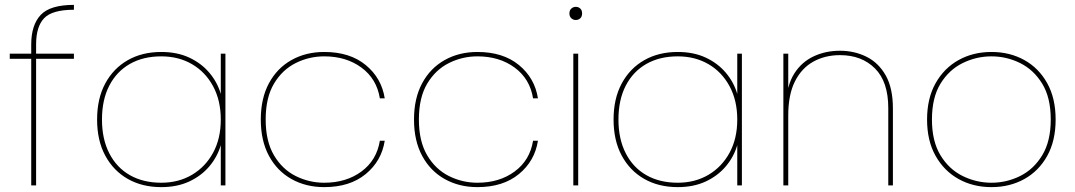

<svg xmlns="http://www.w3.org/2000/svg" viewBox="-20 -760 4407 787"><path d="M108 0V-578Q108 -657 146.5 -698.5Q185 -740 283 -740V-720Q194 -720 161 -685.5Q128 -651 128 -578V0ZM20 -519V-540H283V-519Z M378 -270Q378 -356 411.5 -418Q445 -480 504 -513.5Q563 -547 641 -547Q706 -547 755.5 -524Q805 -501 838 -462Q871 -423 885 -375V-540H904V0H885V-165Q871 -117 838 -78Q805 -39 755.5 -16Q706 7 641 7Q563 7 504 -26.5Q445 -60 411.5 -122Q378 -184 378 -270ZM885 -270Q885 -348 853.5 -406.5Q822 -465 767 -497Q712 -529 641 -529Q567 -529 512.5 -498Q458 -467 428 -409Q398 -351 398 -270Q398 -190 428 -131.5Q458 -73 512.5 -42Q567 -11 641 -11Q712 -11 767 -43.5Q822 -76 853.5 -134Q885 -192 885 -270Z M1049 -270Q1049 -357 1082.5 -419Q1116 -481 1175 -514Q1234 -547 1309 -547Q1414 -547 1479 -493.5Q1544 -440 1557 -357H1537Q1524 -437 1461.5 -483Q1399 -529 1309 -529Q1247 -529 1192 -501.5Q1137 -474 1103 -417Q1069 -360 1069 -270Q1069 -181 1103 -123.5Q1137 -66 1192 -38.5Q1247 -11 1309 -11Q1399 -11 1461.5 -57Q1524 -103 1537 -183H1557Q1544 -100 1479 -46.5Q1414 7 1309 7Q1234 7 1175 -26Q1116 -59 1082.5 -121Q1049 -183 1049 -270Z M1677 -270Q1677 -357 1710.5 -419Q1744 -481 1803 -514Q1862 -547 1937 -547Q2042 -547 2107 -493.5Q2172 -440 2185 -357H2165Q2152 -437 2089.5 -483Q2027 -529 1937 -529Q1875 -529 1820 -501.5Q1765 -474 1731 -417Q1697 -360 1697 -270Q1697 -181 1731 -123.5Q1765 -66 1820 -38.5Q1875 -11 1937 -11Q2027 -11 2089.5 -57Q2152 -103 2165 -183H2185Q2172 -100 2107 -46.5Q2042 7 1937 7Q1862 7 1803 -26Q1744 -59 1710.5 -121Q1677 -183 1677 -270Z M2330 0V-540H2350V0ZM2340 -678Q2330 -678 2322 -685Q2314 -692 2314 -705Q2314 -718 2322 -725Q2330 -732 2340 -732Q2351 -732 2358.5 -725Q2366 -718 2366 -705Q2366 -692 2358.5 -685Q2351 -678 2340 -678Z M2495 -270Q2495 -356 2528.5 -418Q2562 -480 2621 -513.5Q2680 -547 2758 -547Q2823 -547 2872.5 -524Q2922 -501 2955 -462Q2988 -423 3002 -375V-540H3021V0H3002V-165Q2988 -117 2955 -78Q2922 -39 2872.5 -16Q2823 7 2758 7Q2680 7 2621 -26.5Q2562 -60 2528.5 -122Q2495 -184 2495 -270ZM3002 -270Q3002 -348 2970.5 -406.5Q2939 -465 2884 -497Q2829 -529 2758 -529Q2684 -529 2629.5 -498Q2575 -467 2545 -409Q2515 -351 2515 -270Q2515 -190 2545 -131.5Q2575 -73 2629.5 -42Q2684 -11 2758 -11Q2829 -11 2884 -43.5Q2939 -76 2970.5 -134Q3002 -192 3002 -270Z M3191 0V-540H3211V0ZM3621 0V-317Q3621 -425 3566.5 -479.5Q3512 -534 3423 -534Q3362 -534 3314 -507.5Q3266 -481 3238.5 -426.5Q3211 -372 3211 -287L3203 -340Q3206 -412 3236 -459Q3266 -506 3315 -529Q3364 -552 3423 -552Q3482 -552 3531.5 -527.5Q3581 -503 3610.5 -451Q3640 -399 3640 -315V0Z M4044 7Q3969 7 3909.5 -26Q3850 -59 3815 -121Q3780 -183 3780 -270Q3780 -357 3815 -419Q3850 -481 3909.5 -514Q3969 -547 4044 -547Q4119 -547 4178.5 -514Q4238 -481 4272.5 -419Q4307 -357 4307 -270Q4307 -183 4272.5 -121Q4238 -59 4178.5 -26Q4119 7 4044 7ZM4044 -11Q4106 -11 4161.5 -38.5Q4217 -66 4252 -123.5Q4287 -181 4287 -270Q4287 -360 4252 -417Q4217 -474 4161.5 -501.5Q4106 -529 4044 -529Q3982 -529 3926 -501.5Q3870 -474 3835 -417Q3800 -360 3800 -270Q3800 -181 3835 -123.5Q3870 -66 3926 -38.5Q3982 -11 4044 -11Z"/></svg>

Font: Poppins Variable
Style: Regular
Weight: 100
Designer: Jonny Pinhorn
Foundry: Indian Type Foundry
Version: Version 6.000